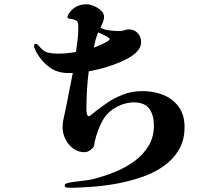

<svg xmlns="http://www.w3.org/2000/svg" viewBox="-20 -819 1040 902"><path d="M495 -635Q495 -640 483.5 -646.5Q472 -653 459 -659Q446 -665 441 -667Q434 -650 429 -631.5Q424 -613 421 -595Q426 -597 444 -604.5Q462 -612 478.5 -621Q495 -630 495 -635ZM847 -222Q847 -161 821 -116.5Q795 -72 751.5 -40.5Q708 -9 653 10.5Q598 30 539.5 41.5Q481 53 425 57.5Q369 62 324 63H316Q309 63 296.5 62.5Q284 62 284 52Q284 45 292.5 42.5Q301 40 305 39Q334 34 364 31Q394 28 423 21Q469 9 518 -10.5Q567 -30 609 -60Q651 -90 677 -132Q703 -174 703 -229Q703 -278 681.5 -308Q660 -338 607 -338Q594 -338 577 -334.5Q560 -331 548 -326Q489 -301 463 -254.5Q437 -208 424 -149Q424 -146 424 -146V-145Q424 -129 408 -116.5Q392 -104 377 -104Q347 -104 323.5 -121.5Q300 -139 287 -166Q274 -193 274 -221Q274 -242 279 -263Q284 -284 288 -304Q296 -347 305 -390Q314 -433 322 -476Q317 -476 311 -476Q305 -476 300 -476Q248 -476 211 -504Q174 -532 150 -575Q148 -580 144 -588.5Q140 -597 140 -602Q140 -613 147 -613Q154 -613 159.5 -607Q165 -601 169 -596Q187 -576 206.5 -571.5Q226 -567 252 -567Q274 -567 294.5 -569Q315 -571 337 -575Q341 -603 344.5 -632Q348 -661 348 -689Q348 -704 345.5 -713Q343 -722 327 -727Q322 -729 309.5 -730.5Q297 -732 297 -739Q297 -742 298.5 -745Q300 -748 301 -751Q315 -775 337 -787Q359 -799 386 -799Q401 -799 420.5 -791Q440 -783 454.5 -769.5Q469 -756 469 -739Q469 -728 463 -713.5Q457 -699 452 -689Q471 -678 499 -675.5Q527 -673 548 -673Q553 -673 564 -677Q575 -681 585 -681Q611 -681 627 -663.5Q643 -646 643 -621Q643 -597 624 -577Q605 -557 575 -541.5Q545 -526 511 -514Q477 -502 446.5 -494.5Q416 -487 397 -484Q391 -440 388.5 -394.5Q386 -349 386 -304Q386 -297 388 -285Q390 -273 400 -273Q437 -303 475 -330Q513 -357 556 -374Q599 -391 649 -391Q702 -391 747 -373Q792 -355 819.5 -317.5Q847 -280 847 -222Z"/></svg>

Font: Kaisei Tokumin
Style: Bold
Weight: 700
Designer: Font-Kai, 金井和夫
Foundry: KAZUO KANAI
Version: Version 5.003